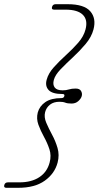

<svg xmlns="http://www.w3.org/2000/svg" viewBox="-85 -765 471 915"><path d="M221.5 -307Q224.5 -317 212.5 -317Q164 -317 146.5 -336.2Q129 -355.5 137.5 -385.5Q145.5 -415.5 171.5 -444.5Q197.5 -473.5 229.2 -502.2Q261 -531 287.5 -561.2Q314 -591.5 322.5 -624.5Q334.5 -670 309.8 -694.5Q285 -719 227.5 -719H173Q159 -719 163 -732Q166.5 -745 180.5 -745H237Q316 -745 345.2 -711.2Q374.5 -677.5 360.5 -624.5Q351 -588.5 323.2 -555.5Q295.5 -522.5 262.8 -492.2Q230 -462 204 -435Q178 -408 171.5 -384Q165.5 -361.5 175.8 -348Q186 -334.5 213.5 -334.5Q230.5 -334.5 243.5 -338.8Q256.5 -343 275.5 -343Q294.5 -343 301.2 -331.5Q308 -320 304.5 -307Q301 -294.5 288 -283Q275 -271.5 256 -271.5Q236.5 -271.5 226 -275.8Q215.5 -280 198.5 -280Q171 -280 153.5 -266.5Q136 -253 130 -230.5Q124 -207 135.5 -180Q147 -153 163.2 -123Q179.5 -93 189.2 -59.8Q199 -26.5 189.5 10Q175.5 62.5 128.2 96.2Q81 130 2 130H-54.5Q-68.5 130 -64.5 116.5Q-61 104 -47 104H7.5Q65 104 102.2 79.5Q139.5 55 151.5 9.5Q160.5 -23.5 150.5 -53.8Q140.5 -84 124.5 -113Q108.5 -142 98 -170.8Q87.5 -199.5 95 -229Q103.5 -259.5 131.2 -278.5Q159 -297.5 207.5 -297.5Q219 -297.5 221.5 -307Z"/></svg>

Font: Fraunces 9pt S050 Thin
Style: Italic
Weight: 100
Italic angle: -16°
Version: Version 1.000; ttfautohint (v1.8.3)